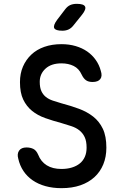

<svg xmlns="http://www.w3.org/2000/svg" viewBox="-20 -970 640 1000"><path d="M405 -582Q391 -613 363.5 -626.5Q336 -640 300 -640Q247 -640 217 -612.5Q187 -585 187 -544Q187 -514 195.5 -495.5Q204 -477 219 -465Q234 -453 255 -446Q276 -439 300 -432Q349 -419 391 -403.5Q433 -388 465 -363Q497 -338 515.5 -299.5Q534 -261 534 -201Q534 -153 518 -114Q502 -75 472 -47.5Q442 -20 399 -5Q356 10 300 10Q255 10 217 -0.5Q179 -11 150 -31Q121 -51 102 -79.5Q83 -108 75 -144Q68 -169 79.5 -185.5Q91 -202 118 -202Q138 -202 153.5 -194.5Q169 -187 179 -164Q193 -128 223.5 -109Q254 -90 300 -90Q330 -90 354.5 -97.5Q379 -105 396 -119Q413 -133 422 -153.5Q431 -174 431 -201Q431 -235 421 -256Q411 -277 393.5 -291Q376 -305 351.5 -313Q327 -321 300 -329Q255 -341 215.5 -355Q176 -369 147 -392.5Q118 -416 101 -451.5Q84 -487 84 -542Q84 -587 99.5 -623Q115 -659 143 -685.5Q171 -712 211 -726Q251 -740 300 -740Q340 -740 374 -730Q408 -720 434 -702Q460 -684 478.5 -658Q497 -632 505 -601Q514 -574 502.5 -558.5Q491 -543 462 -543Q441 -543 428 -552Q415 -561 405 -582ZM305 -810Q269 -810 262.5 -823.5Q256 -837 277 -866L319 -921Q331 -937 345.5 -943.5Q360 -950 380 -950Q416 -950 423 -936Q430 -922 407 -893L362 -837Q351 -823 337 -816.5Q323 -810 305 -810Z"/></svg>

Font: Maple Mono Medium
Style: Regular
Weight: 500
Monospace: yes
Designer: subframe7536
Version: Version 7.000